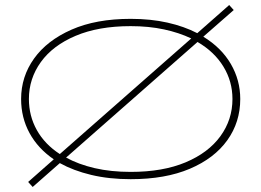

<svg xmlns="http://www.w3.org/2000/svg" viewBox="-20 -702 1040 764"><path d="M110 42 92 22 194 -68Q131 -111 97.5 -172.5Q64 -234 64 -308Q64 -397 115.5 -469Q167 -541 264.5 -584Q362 -627 500 -627Q580 -627 646.5 -612Q713 -597 765 -570L892 -682L910 -662L789 -556Q861 -512 898.5 -447.5Q936 -383 936 -308Q936 -216 884.5 -144Q833 -72 735.5 -30.5Q638 11 500 11Q414 11 343 -6Q272 -23 218 -53ZM95 -308Q95 -241 126.5 -184.5Q158 -128 218 -89L741 -549Q693 -572 632.5 -585Q572 -598 500 -598Q372 -598 281 -559.5Q190 -521 142.5 -455Q95 -389 95 -308ZM500 -18Q628 -18 718.5 -56Q809 -94 857 -160Q905 -226 905 -308Q905 -378 869 -437Q833 -496 766 -535L243 -75Q292 -48 356.5 -33Q421 -18 500 -18Z"/></svg>

Font: Inconsolata UltraExpanded ExtraLight
Style: Regular
Weight: 200
Width: 9
Monospace: yes
Designer: Raph Levien, Cyreal, Brenton Simpson
Foundry: Raph Levien, Cyreal, Google
Version: Version 3.001; ttfautohint (v1.8.2.53-6de2)